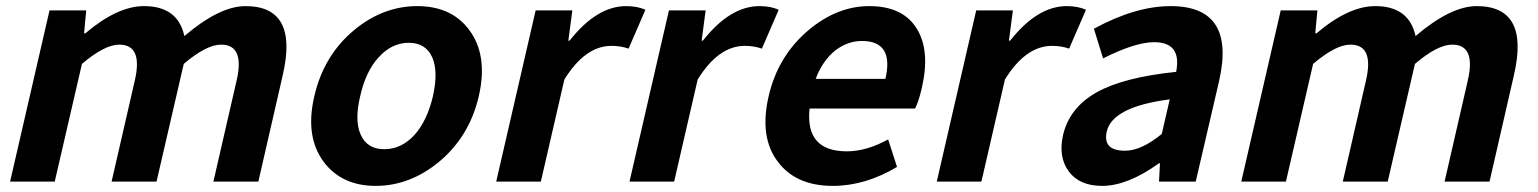

<svg xmlns="http://www.w3.org/2000/svg" viewBox="-20 -594 5031 628"><path d="M142 -560H262L255 -485H259Q364 -574 451 -574Q562 -574 583 -476Q698 -574 783 -574Q957 -574 905 -349L825 0H678L754 -331Q781 -448 703 -448Q655 -448 581 -385L492 0H345L421 -331Q448 -448 370 -448Q322 -448 248 -385L159 0H13Z M1040 -63Q977 -146 1008 -279Q1039 -414 1140 -497Q1234 -574 1345 -574Q1456 -574 1514 -497Q1577 -414 1546 -279Q1515 -146 1414 -63Q1319 14 1209 14Q1099 14 1040 -63ZM1336 -153Q1377 -199 1396 -279Q1414 -360 1394 -406Q1373 -454 1317 -454Q1261 -454 1218 -406Q1176 -360 1158 -279Q1139 -199 1160 -153Q1181 -106 1237 -106Q1293 -106 1336 -153Z M1732 -560H1852L1839 -461H1843Q1932 -574 2028 -574Q2065 -574 2091 -562L2036 -435Q2010 -444 1980 -444Q1894 -444 1826 -334L1749 0H1603Z M2168 -560H2288L2275 -461H2279Q2368 -574 2464 -574Q2501 -574 2527 -562L2472 -435Q2446 -444 2416 -444Q2330 -444 2262 -334L2185 0H2039Z M2525 -64Q2463 -144 2494 -279Q2524 -410 2624 -495Q2718 -574 2823 -574Q2935 -574 2980 -498Q3023 -426 2995 -306Q2985 -262 2973 -239H2628Q2613 -99 2750 -99Q2814 -99 2885 -138L2914 -48Q2810 14 2704 14Q2584 14 2525 -64ZM2876 -336Q2905 -460 2799 -460Q2753 -460 2712 -429Q2670 -395 2648 -336Z M3173 -560H3293L3280 -461H3284Q3373 -574 3469 -574Q3506 -574 3532 -562L3477 -435Q3451 -444 3421 -444Q3335 -444 3267 -334L3190 0H3044Z M3476 -33Q3441 -80 3457 -152Q3478 -242 3567 -292Q3654 -341 3827 -359Q3846 -456 3755 -456Q3693 -456 3588 -403L3558 -500Q3694 -574 3809 -574Q4024 -574 3967 -327L3891 0H3771L3774 -60H3771Q3668 14 3585 14Q3511 14 3476 -33ZM3780 -156 3806 -269Q3619 -245 3600 -164Q3586 -101 3660 -101Q3713 -101 3780 -156Z M4169 -560H4289L4282 -485H4286Q4391 -574 4478 -574Q4589 -574 4610 -476Q4725 -574 4810 -574Q4984 -574 4932 -349L4852 0H4705L4781 -331Q4808 -448 4730 -448Q4682 -448 4608 -385L4519 0H4372L4448 -331Q4475 -448 4397 -448Q4349 -448 4275 -385L4186 0H4040Z"/></svg>

Font: KaiGen Gothic CN Bold
Style: Bold
Weight: 700
Designer: Ryoko NISHIZUKA  (kana & ideographs); Paul D. Hunt (Latin, Greek & Cyrillic); Wenlong ZHANG  (bopomofo); Sandoll Communi
Foundry: Adobe Systems Incorporated
Version: Version 1.002.20150501